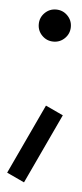

<svg xmlns="http://www.w3.org/2000/svg" viewBox="-96 -464 269 632"><g transform="rotate(5 38.0 -148.0)"><path d="M26.5 -420.5Q42 -436 64 -436Q86 -436 101.5 -420.5Q117 -405 117 -383Q117 -361 101.5 -345.5Q86 -330 64 -330Q42 -330 26.5 -345.5Q11 -361 11 -383Q11 -405 26.5 -420.5ZM58 -118 116 -91 8 140 -50 113Z"/></g></svg>

Font: Timtura
Style: Regular
Weight: 400
Version: Version 1.0